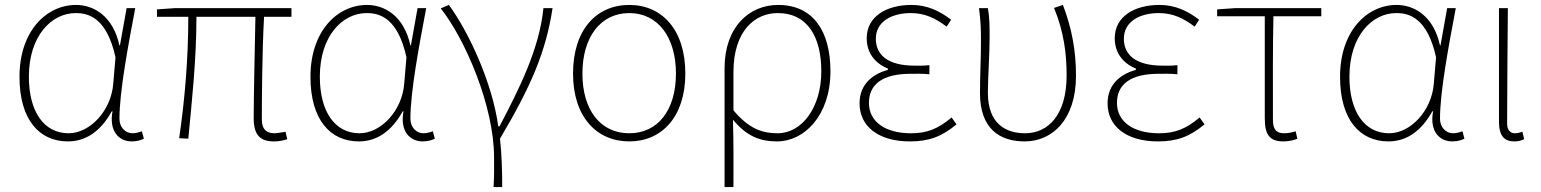

<svg xmlns="http://www.w3.org/2000/svg" viewBox="-20 -560 6244 778"><path d="M255 13C328 13 388 -28 433 -109H436C421 -29 461 13 514 13C537 13 552 7 563 2L555 -28C544 -24 530 -20 517 -20C488 -20 464 -44 464 -79C464 -188 499 -374 528 -527H493L466 -376H464C438 -495 360 -540 288 -540C168 -540 59 -434 59 -249C59 -74 140 13 255 13ZM258 -20C157 -20 97 -109 97 -249C97 -414 188 -507 287 -507C341 -507 413 -486 448 -328L439 -222C431 -112 345 -20 258 -20Z M1090 13C1113 13 1128 9 1144 4L1137 -26C1114 -22 1099 -20 1092 -20C1058 -20 1041 -38 1041 -75C1041 -146 1042 -351 1050 -492H1161V-527H688L616 -522V-492H743C743 -324 729 -157 706 0L743 2C758 -155 776 -320 776 -492H1015C1012 -356 1008 -153 1008 -81C1008 -13 1034 13 1090 13Z M1434 13C1507 13 1567 -28 1612 -109H1615C1600 -29 1640 13 1693 13C1716 13 1731 7 1742 2L1734 -28C1723 -24 1709 -20 1696 -20C1667 -20 1643 -44 1643 -79C1643 -188 1678 -374 1707 -527H1672L1645 -376H1643C1617 -495 1539 -540 1467 -540C1347 -540 1238 -434 1238 -249C1238 -74 1319 13 1434 13ZM1437 -20C1336 -20 1276 -109 1276 -249C1276 -414 1367 -507 1466 -507C1520 -507 1592 -486 1627 -328L1618 -222C1610 -112 1524 -20 1437 -20Z M2015 198C2015 134 2013 62 2006 2C2131 -209 2192 -349 2219 -527H2182C2166 -363 2084 -200 2004 -48H1999C1975 -225 1879 -431 1799 -540L1766 -526C1865 -401 1982 -130 1982 78C1982 125 1983 147 1980 198Z M2530 13C2661 13 2757 -86 2757 -262C2757 -441 2661 -540 2530 -540C2398 -540 2302 -441 2302 -262C2302 -86 2398 13 2530 13ZM2530 -20C2413 -20 2340 -114 2340 -262C2340 -409 2413 -507 2530 -507C2646 -507 2719 -409 2719 -262C2719 -114 2646 -20 2530 -20Z M2916 198H2952C2952 92 2953 31 2950 -75C3006 -7 3061 13 3129 13C3238 13 3345 -91 3345 -271C3345 -434 3275 -540 3133 -540C3017 -540 2916 -452 2916 -283ZM3131 -20C3073 -20 3017 -35 2952 -113V-268C2952 -435 3039 -507 3131 -507C3256 -507 3308 -405 3308 -271C3308 -124 3229 -20 3131 -20Z M3667 13C3746 13 3796 -7 3856 -56L3836 -84C3780 -37 3736 -20 3671 -20C3567 -20 3501 -67 3501 -143C3501 -219 3557 -261 3670 -261C3695 -261 3715 -262 3746 -259V-296C3719 -293 3706 -294 3686 -294C3574 -294 3529 -340 3529 -403C3529 -474 3595 -507 3671 -507C3727 -507 3769 -487 3816 -452L3834 -480C3787 -516 3737 -540 3673 -540C3573 -540 3492 -494 3492 -405C3492 -349 3522 -305 3578 -282V-277C3520 -261 3463 -222 3463 -141C3463 -49 3538 13 3667 13Z M4132 13C4243 13 4340 -74 4340 -253C4340 -353 4324 -443 4287 -540L4251 -528C4291 -431 4302 -343 4302 -254C4302 -93 4226 -20 4134 -20C4055 -20 3983 -59 3983 -184C3983 -245 3990 -338 3990 -409C3990 -453 3990 -488 3983 -527H3947C3954 -474 3955 -439 3955 -396C3955 -324 3951 -255 3951 -183C3951 -38 4031 13 4132 13Z M4672 13C4751 13 4801 -7 4861 -56L4841 -84C4785 -37 4741 -20 4676 -20C4572 -20 4506 -67 4506 -143C4506 -219 4562 -261 4675 -261C4700 -261 4720 -262 4751 -259V-296C4724 -293 4711 -294 4691 -294C4579 -294 4534 -340 4534 -403C4534 -474 4600 -507 4676 -507C4732 -507 4774 -487 4821 -452L4839 -480C4792 -516 4742 -540 4678 -540C4578 -540 4497 -494 4497 -405C4497 -349 4527 -305 4583 -282V-277C4525 -261 4468 -222 4468 -141C4468 -49 4543 13 4672 13Z M5181 13C5204 13 5226 7 5237 2L5230 -28C5217 -24 5200 -20 5184 -20C5151 -20 5138 -36 5138 -75C5138 -216 5137 -353 5140 -494H5334V-527H4984L4912 -522V-494H5105V-81C5105 -13 5125 13 5181 13Z M5606 13C5679 13 5739 -28 5784 -109H5787C5772 -29 5812 13 5865 13C5888 13 5903 7 5914 2L5906 -28C5895 -24 5881 -20 5868 -20C5839 -20 5815 -44 5815 -79C5815 -188 5850 -374 5879 -527H5844L5817 -376H5815C5789 -495 5711 -540 5639 -540C5519 -540 5410 -434 5410 -249C5410 -74 5491 13 5606 13ZM5609 -20C5508 -20 5448 -109 5448 -249C5448 -414 5539 -507 5638 -507C5692 -507 5764 -486 5799 -328L5790 -222C5782 -112 5696 -20 5609 -20Z M6115 13C6134 13 6145 9 6156 4L6149 -26C6136 -22 6129 -20 6118 -20C6101 -20 6087 -32 6087 -59C6087 -219 6089 -366 6090 -527H6054V-66C6054 -10 6076 13 6115 13Z"/></svg>

Font: SSpoqa Han Sans Neo Thin
Style: Regular
Weight: 100
Designer: [Spoqa Han Sans Neo] Dong-huui Kim  Younghwa Kang  Yujin Lee  [Noto Sans] Ryoko NISHIZUKA  (kana & ideographs); Paul D. 
Foundry: Spoqa (http://www.spoqa-han-sans.com)
Version: Version 1.000